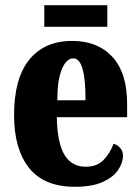

<svg xmlns="http://www.w3.org/2000/svg" viewBox="-20 -707 539 737"><path d="M267 10Q149 10 91.5 -62.5Q34 -135 34 -265Q34 -406 92.5 -478Q151 -550 257 -550Q355 -550 411.5 -488.5Q468 -427 468 -308V-257H198Q200 -158 227.5 -112.5Q255 -67 309 -67Q352 -67 377 -92.5Q402 -118 416 -155Q431 -151 441.5 -139Q452 -127 452 -109Q452 -82 433.5 -54.5Q415 -27 374.5 -8.5Q334 10 267 10ZM308 -322Q309 -398 297.5 -440.5Q286 -483 261 -483Q235 -483 217.5 -441.5Q200 -400 200 -322ZM150 -604V-687H392V-604Z"/></svg>

Font: Noto Serif Thai ExtraCondensed Black
Style: Regular
Weight: 900
Width: 2
Designer: Monotype Design Team
Foundry: Monotype Imaging Inc.
Version: Version 2.002; ttfautohint (v1.8.4.7-5d5b)